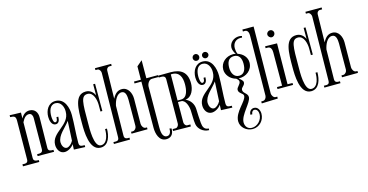

<svg xmlns="http://www.w3.org/2000/svg" viewBox="-85 -1109 3197 1669"><g transform="rotate(-15 1513.5 -275.0)"><path d="M107 -415C126 -454 146 -471 171 -471C195 -471 203 -447 203 -428L201 -147C200 -114 175 -116 150 -116V-99L298 -98L297 -116C275 -115 249 -116 250 -146L254 -420C255 -464 231 -501 183 -501C157 -501 128 -489 107 -449L108 -502C108 -502 7 -504 7 -505V-488C44 -487 57 -482 57 -442L54 -94C54 -61 29 -63 4 -64V-46H151V-63C129 -63 103 -64 104 -94Z M469 -72C502 -70 536 -69 570 -68V-85C540 -86 521 -84 521 -120C521 -203 530 -285 530 -367C530 -431 506 -522 423 -522C357 -522 327 -462 327 -404C327 -374 337 -325 375 -325C403 -325 413 -354 412 -384L395 -383C396 -369 394 -343 375 -343C358 -343 354 -385 354 -403C354 -448 366 -503 418 -503C467 -503 488 -450 486 -409C486 -285 322 -267 322 -153C322 -113 344 -72 388 -72C417 -72 455 -94 471 -121ZM415 -103C386 -103 373 -138 373 -162C373 -226 445 -275 482 -327L473 -151C459 -124 433 -103 415 -103Z M795 -577H778V-477C764 -510 736 -533 699 -533C596 -533 596 -405 596 -270C596 -205 596 -28 700 -28C775 -28 794 -112 794 -174H777C779 -133 767 -47 708 -47C641 -47 648 -219 648 -263C648 -448 648 -509 709 -509C762 -509 778 -434 778 -393V-332H795Z M921 -345C930 -389 954 -446 998 -446C1038 -446 1039 -394 1040 -366C1040 -289 1039 -131 1039 -131C1039 -114 1024 -94 1006 -93H989V-76L1133 -77V-94H1120C1100 -95 1087 -121 1087 -138C1087 -213 1089 -289 1089 -364C1089 -413 1064 -472 1007 -472C973 -472 946 -455 922 -408L927 -661C927 -676 939 -691 954 -691H975V-708H829V-691H847C864 -691 876 -669 876 -654L868 -77C868 -42 845 -45 818 -46V-29L963 -30V-47C938 -46 916 -47 917 -79Z M1239 -670 1190 -628 1189 -508H1127V-491H1189L1187 -75C1187 -24 1205 49 1269 49C1302 49 1337 33 1337 -30L1319 -34C1320 -10 1313 25 1282 25C1236 25 1236 -39 1236 -72L1238 -433C1239 -457 1256 -491 1284 -491H1343V-508H1238Z M1475 -21C1460 -21 1449 -40 1449 -54L1450 -237H1478C1520 -237 1537 -172 1539 -138C1542 -96 1539 -53 1546 -12C1553 30 1595 69 1649 69V54C1610 53 1598 26 1595 -11C1592 -53 1589 -96 1588 -139C1586 -184 1560 -222 1518 -240C1579 -246 1602 -314 1602 -366C1602 -465 1548 -504 1454 -504C1417 -504 1381 -503 1344 -503V-486C1370 -486 1403 -492 1403 -455L1400 -55C1400 -42 1388 -22 1372 -22H1344V-5L1503 -3L1504 -21ZM1450 -251 1452 -485C1455 -486 1458 -486 1462 -486C1531 -486 1549 -431 1549 -372C1549 -327 1541 -251 1481 -251Z M1793 -72C1826 -70 1860 -69 1894 -68V-85C1864 -86 1845 -84 1845 -120C1845 -203 1854 -285 1854 -367C1854 -431 1830 -522 1747 -522C1681 -522 1651 -462 1651 -404C1651 -374 1661 -325 1699 -325C1727 -325 1737 -354 1736 -384L1719 -383C1720 -369 1718 -343 1699 -343C1682 -343 1678 -385 1678 -403C1678 -448 1690 -503 1742 -503C1791 -503 1812 -450 1810 -409C1810 -285 1646 -267 1646 -153C1646 -113 1668 -72 1712 -72C1741 -72 1779 -94 1795 -121ZM1739 -103C1710 -103 1697 -138 1697 -162C1697 -226 1769 -275 1806 -327L1797 -151C1783 -124 1757 -103 1739 -103ZM1813 -570C1813 -585 1800 -598 1784 -598C1769 -598 1756 -585 1756 -570C1756 -555 1769 -542 1784 -542C1800 -542 1813 -555 1813 -570ZM1731 -571C1731 -587 1718 -601 1702 -601C1685 -601 1672 -587 1672 -571C1672 -554 1685 -541 1702 -541C1718 -541 1731 -554 1731 -571Z M2014 -299C2080 -295 2140 -341 2140 -409C2140 -456 2105 -494 2059 -508C2051 -525 2048 -545 2048 -561C2048 -604 2075 -635 2119 -635C2124 -635 2129 -635 2133 -634L2136 -648C2127 -651 2118 -652 2109 -652C2064 -652 2021 -619 2021 -572C2021 -552 2032 -528 2044 -512C2036 -514 2027 -515 2019 -515C1957 -515 1903 -471 1903 -407C1903 -360 1940 -315 1992 -302C2001 -294 2013 -284 2013 -272C2013 -245 1978 -229 1978 -204C1978 -171 2020 -165 2020 -141C2020 -93 1912 -25 1912 60C1912 116 1963 158 2018 158C2079 158 2125 108 2125 48C2125 17 2109 -17 2074 -17C2048 -17 2029 4 2030 33H2047C2047 17 2056 0 2073 0C2099 0 2108 27 2108 48C2108 99 2065 146 2014 146C1977 146 1955 118 1955 82C1955 14 2057 -71 2057 -120C2057 -155 2015 -163 2015 -194C2015 -219 2048 -226 2048 -255C2048 -271 2027 -286 2013 -299ZM2023 -497C2069 -497 2087 -460 2087 -413C2087 -366 2073 -320 2024 -320C1978 -320 1957 -363 1957 -408C1957 -457 1972 -497 2023 -497Z M2296 -59H2282C2263 -58 2248 -84 2248 -100L2255 -701H2154V-683L2171 -684C2199 -684 2205 -656 2205 -634L2199 -93C2199 -77 2185 -55 2167 -55L2150 -54L2151 -37L2296 -42Z M2415 -602C2415 -619 2401 -633 2384 -633C2367 -633 2352 -619 2352 -602C2352 -585 2367 -570 2384 -570C2401 -570 2415 -585 2415 -602ZM2410 -140 2414 -507 2307 -509V-492H2328C2355 -491 2362 -463 2362 -440L2361 -140H2315V-122H2455V-139Z M2689 -577H2672V-477C2658 -510 2630 -533 2593 -533C2490 -533 2490 -405 2490 -270C2490 -205 2490 -28 2594 -28C2669 -28 2688 -112 2688 -174H2671C2673 -133 2661 -47 2602 -47C2535 -47 2542 -219 2542 -263C2542 -448 2542 -509 2603 -509C2656 -509 2672 -434 2672 -393V-332H2689Z M2815 -345C2824 -389 2848 -446 2892 -446C2932 -446 2933 -394 2934 -366C2934 -289 2933 -131 2933 -131C2933 -114 2918 -94 2900 -93H2883V-76L3027 -77V-94H3014C2994 -95 2981 -121 2981 -138C2981 -213 2983 -289 2983 -364C2983 -413 2958 -472 2901 -472C2867 -472 2840 -455 2816 -408L2821 -661C2821 -676 2833 -691 2848 -691H2869V-708H2723V-691H2741C2758 -691 2770 -669 2770 -654L2762 -77C2762 -42 2739 -45 2712 -46V-29L2857 -30V-47C2832 -46 2810 -47 2811 -79Z"/></g></svg>

Font: Bigelow Rules
Style: Regular
Weight: 400
Designer: Astigmatic (AOETI)
Foundry: Astigmatic (AOETI)
Version: Version 1.000